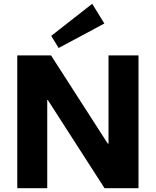

<svg xmlns="http://www.w3.org/2000/svg" viewBox="-20 -992 820 1012"><path d="M710 -700V0H531L232 -465H229V0H71V-700H249L548 -235H552V-700ZM530 -868 289 -739 250 -803 466 -972Z"/></svg>

Font: Pathway Extreme 28pt
Style: Bold
Weight: 700
Designer: Eduardo Rodriguez Tunni
Foundry: Eduardo Rodriguez Tunni
Version: Version 1.001;gftools[0.9.26]